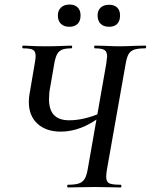

<svg xmlns="http://www.w3.org/2000/svg" viewBox="-20 -826 664 846"><path d="M280 -12Q312 -12 328.5 -18Q345 -24 353.5 -38.5Q362 -53 367 -83L448 -544Q452 -572 452 -577Q452 -598 440.5 -605.5Q429 -613 398 -613Q395 -613 395 -619Q395 -625 398 -625L443 -624Q483 -622 507 -622Q533 -622 573 -624L620 -625Q624 -625 624 -619Q624 -613 620 -613Q587 -613 570.5 -607Q554 -601 546 -586.5Q538 -572 533 -541L451 -78Q448 -59 448 -47Q448 -25 461 -18.5Q474 -12 511 -12Q515 -12 515 -6Q515 0 511 0Q481 0 464 -1L401 -2L328 -1Q310 0 280 0Q276 0 276 -6Q276 -12 280 -12ZM107 -377Q107 -393 110 -411L133 -546Q137 -565 137 -580Q137 -600 125 -606.5Q113 -613 82 -613Q78 -613 78 -619Q78 -625 82 -625Q99 -625 108 -624Q138 -622 184 -622Q224 -622 264 -624Q276 -625 294 -625Q298 -625 298 -619Q298 -613 294 -613Q266 -613 252 -606.5Q238 -600 230.5 -585Q223 -570 218 -539L201 -441Q196 -417 196 -389Q196 -342 218 -319Q240 -296 285 -296Q350 -296 426 -329L433 -319Q382 -280 337 -263Q292 -246 248 -246Q183 -246 145 -281Q107 -316 107 -377ZM235 -758Q235 -780 249 -793Q263 -806 286 -806Q309 -806 322 -793.5Q335 -781 335 -758Q335 -734 322 -721Q309 -708 286 -708Q262 -708 248.5 -721Q235 -734 235 -758ZM410 -758Q410 -780 423.5 -792.5Q437 -805 461 -805Q484 -805 496.5 -792.5Q509 -780 509 -758Q509 -734 496.5 -721Q484 -708 461 -708Q437 -708 423.5 -721Q410 -734 410 -758Z"/></svg>

Font: Cormorant Garamond SemiBold
Style: Italic
Weight: 600
Italic angle: -10°
Designer: Christian Thalmann (Catharsis Fonts)
Foundry: Catharsis Fonts
Version: Version 4.000